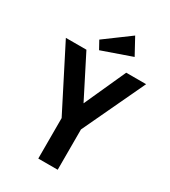

<svg xmlns="http://www.w3.org/2000/svg" viewBox="-198 -914 896 1011"><g transform="rotate(30 250.0 -408.0)"><path d="M201 -246V0H319V-245L497 -623H376L262 -371L134 -623H9ZM319 -816 166 -703 193 -654 373 -717Z"/></g></svg>

Font: Inconsolata
Style: Bold
Weight: 700
Monospace: yes
Designer: Raph Levien, Kirill Tkachev(cyreal.org)
Foundry: Raph Levien, Kirill Tkachev(cyreal.org)
Version: Version 1.014